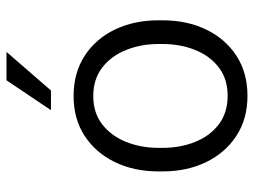

<svg xmlns="http://www.w3.org/2000/svg" viewBox="-117 -673 799 605"><g transform="rotate(-90 282.5 -370.5)"><path d="M44.9 -257.3V-271Q44.9 -347.7 74.2 -408Q103.5 -468.3 156.7 -503.2Q210 -538.1 282.2 -538.1Q355.5 -538.1 409.2 -503.2Q462.9 -468.3 491.9 -408Q521 -347.7 521 -271V-257.3Q521 -180.7 491.9 -120.4Q462.9 -60.1 409.4 -25.1Q356 9.8 283.2 9.8Q210.4 9.8 157 -25.1Q103.5 -60.1 74.2 -120.4Q44.9 -180.7 44.9 -257.3ZM119.1 -271V-257.3Q119.1 -202.1 137.7 -155.5Q156.2 -108.9 192.9 -80.8Q229.5 -52.7 283.2 -52.7Q336.4 -52.7 372.8 -80.8Q409.2 -108.9 427.7 -155.5Q446.3 -202.1 446.3 -257.3V-271Q446.3 -325.2 427.7 -372.1Q409.2 -418.9 372.6 -447.5Q335.9 -476.1 282.2 -476.1Q229 -476.1 192.6 -447.5Q156.2 -418.9 137.7 -372.1Q119.1 -325.2 119.1 -271ZM237.8 -609.4 332 -749.5H421.4L299.8 -609.4Z"/></g></svg>

Font: Vazirmatn RD Light
Style: Regular
Weight: 300
Designer: Saber Rastikerdar
Foundry: Saber Rastikerdar
Version: Version 32.102